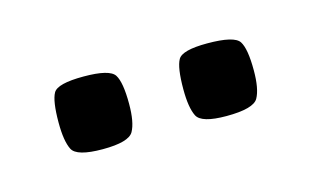

<svg xmlns="http://www.w3.org/2000/svg" viewBox="-29 -644 279 171"><g transform="rotate(-15 110.0 -558.5)"><path d="M166 -525Q143 -525 139 -533Q135 -541 135 -558Q135 -578 139 -585Q143 -592 166 -592Q191 -592 195.5 -585Q200 -578 200 -558Q200 -541 195.5 -533Q191 -525 166 -525ZM52 -525Q28 -525 24 -533Q20 -541 20 -558Q20 -578 24 -585Q28 -592 52 -592Q76 -592 80.5 -585Q85 -578 85 -558Q85 -541 80.5 -533Q76 -525 52 -525Z"/></g></svg>

Font: Smooch Sans SemiBold
Style: Bold
Weight: 600
Designer: Robert E. Leuschke
Foundry: Robert E. Leuschke
Version: Version 1.010; ttfautohint (v1.8.3)